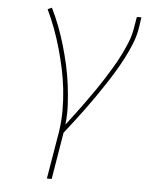

<svg xmlns="http://www.w3.org/2000/svg" viewBox="-53 -584 706 836"><g transform="rotate(5 300.0 -166.5)"><path d="M183 205 218 -3Q225 -50 225 -96.5Q225 -143 220 -188.5Q215 -234 205.5 -278Q196 -322 184 -364.5Q172 -407 156.5 -448.5Q141 -490 122 -530L140 -538Q159 -500 174 -460.5Q189 -421 201 -380Q213 -339 222.5 -297Q232 -255 237.5 -212Q243 -169 245.5 -125Q248 -81 243 -36Q263 -62 282.5 -88Q302 -114 321 -140.5Q340 -167 358.5 -193.5Q377 -220 394.5 -247.5Q412 -275 428.5 -302.5Q445 -330 459.5 -359Q474 -388 486 -417.5Q498 -447 503 -477L512 -530H532L524 -477Q518 -444 505 -412Q492 -380 476 -349Q460 -318 442 -288Q424 -258 404.5 -228.5Q385 -199 365 -170Q345 -141 324 -112.5Q303 -84 281.5 -56Q260 -28 238 0L204 205Z"/></g></svg>

Font: Iosevka Curly Thin Extended
Style: Italic
Weight: 100
Width: 7
Italic angle: -9°
Monospace: yes
Designer: Belleve Invis
Foundry: Belleve Invis
Version: Version 11.1.0; ttfautohint (v1.8.3)